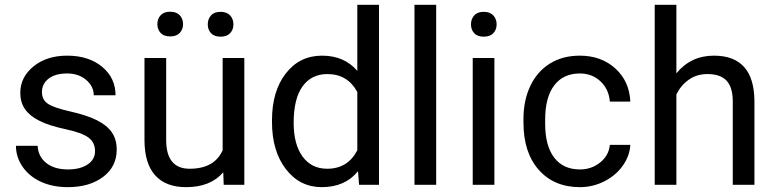

<svg xmlns="http://www.w3.org/2000/svg" viewBox="-20 -770 3230 800"><path d="M376 -140.1Q376 -176.8 348.4 -197Q320.8 -217.3 252.2 -231.9Q183.6 -246.6 143.3 -267.1Q103 -287.6 83.7 -315.9Q64.5 -344.2 64.5 -383.3Q64.5 -448.2 119.4 -493.2Q174.3 -538.1 259.8 -538.1Q349.6 -538.1 405.5 -491.7Q461.4 -445.3 461.4 -373H370.6Q370.6 -410.2 339.1 -437Q307.6 -463.9 259.8 -463.9Q210.4 -463.9 182.6 -442.4Q154.8 -420.9 154.8 -386.2Q154.8 -353.5 180.7 -336.9Q206.5 -320.3 274.2 -305.2Q341.8 -290 383.8 -269Q425.8 -248 446 -218.5Q466.3 -189 466.3 -146.5Q466.3 -75.7 409.7 -33Q353 9.8 262.7 9.8Q199.2 9.8 150.4 -12.7Q101.6 -35.2 74 -75.4Q46.4 -115.7 46.4 -162.6H136.7Q139.2 -117.2 173.1 -90.6Q207 -64 262.7 -64Q314 -64 345 -84.7Q376 -105.5 376 -140.1Z M910.2 -52.2Q857.4 9.8 755.4 9.8Q670.9 9.8 626.7 -39.3Q582.5 -88.4 582 -184.6V-528.3H672.4V-187Q672.4 -66.9 770 -66.9Q873.5 -66.9 907.7 -144V-528.3H998V0H912.1ZM635.7 -669.4Q635.7 -691.4 649.2 -706.3Q662.6 -721.2 689 -721.2Q715.3 -721.2 729 -706.3Q742.7 -691.4 742.7 -669.4Q742.7 -647.5 729 -632.8Q715.3 -618.2 689 -618.2Q662.6 -618.2 649.2 -632.8Q635.7 -647.5 635.7 -669.4ZM845.7 -668.5Q845.7 -690.4 859.1 -705.6Q872.6 -720.7 898.9 -720.7Q925.3 -720.7 939 -705.6Q952.6 -690.4 952.6 -668.5Q952.6 -646.5 939 -631.8Q925.3 -617.2 898.9 -617.2Q872.6 -617.2 859.1 -631.8Q845.7 -646.5 845.7 -668.5Z M1113.3 -268.6Q1113.3 -390.1 1170.9 -464.1Q1228.5 -538.1 1321.8 -538.1Q1414.6 -538.1 1468.8 -474.6V-750H1559.1V0H1476.1L1471.7 -56.6Q1417.5 9.8 1320.8 9.8Q1229 9.8 1171.1 -65.4Q1113.3 -140.6 1113.3 -261.7ZM1203.6 -258.3Q1203.6 -168.5 1240.7 -117.7Q1277.8 -66.9 1343.3 -66.9Q1429.2 -66.9 1468.8 -144V-386.7Q1428.2 -461.4 1344.2 -461.4Q1277.8 -461.4 1240.7 -410.2Q1203.6 -358.9 1203.6 -258.3Z M1797.4 0H1707V-750H1797.4Z M2040 0H1949.7V-528.3H2040ZM1942.4 -668.5Q1942.4 -690.4 1955.8 -705.6Q1969.2 -720.7 1995.6 -720.7Q2022 -720.7 2035.6 -705.6Q2049.3 -690.4 2049.3 -668.5Q2049.3 -646.5 2035.6 -631.8Q2022 -617.2 1995.6 -617.2Q1969.2 -617.2 1955.8 -631.8Q1942.4 -646.5 1942.4 -668.5Z M2396.5 -64Q2444.8 -64 2481 -93.3Q2517.1 -122.6 2521 -166.5H2606.4Q2604 -121.1 2575.2 -80.1Q2546.4 -39.1 2498.3 -14.6Q2450.2 9.8 2396.5 9.8Q2288.6 9.8 2224.9 -62.3Q2161.1 -134.3 2161.1 -259.3V-274.4Q2161.1 -351.6 2189.5 -411.6Q2217.8 -471.7 2270.8 -504.9Q2323.7 -538.1 2396 -538.1Q2484.9 -538.1 2543.7 -484.9Q2602.5 -431.6 2606.4 -346.7H2521Q2517.1 -397.9 2482.2 -430.9Q2447.3 -463.9 2396 -463.9Q2327.1 -463.9 2289.3 -414.3Q2251.5 -364.7 2251.5 -271V-253.9Q2251.5 -162.6 2289.1 -113.3Q2326.7 -64 2396.5 -64Z M2798.3 -464.4Q2858.4 -538.1 2954.6 -538.1Q3122.1 -538.1 3123.5 -349.1V0H3033.2V-349.6Q3032.7 -406.7 3007.1 -434.1Q2981.4 -461.4 2927.2 -461.4Q2883.3 -461.4 2850.1 -438Q2816.9 -414.6 2798.3 -376.5V0H2708V-750H2798.3Z"/></svg>

Font: RobotoInd
Style: Regular
Weight: 400
Designer: Google
Version: Version 2.001101; 2014